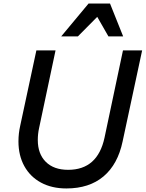

<svg xmlns="http://www.w3.org/2000/svg" viewBox="-20 -1049 821 1082"><path d="M84 -252Q84 -297 94 -341L185 -765H293L200 -326Q193 -294 193 -260Q193 -182 238 -137Q283 -92 364 -92Q530 -92 569 -273L673 -765H781L671 -252Q644 -123 563.5 -55Q483 13 354 13Q272 13 211 -20Q150 -53 117 -113Q84 -173 84 -252ZM674 -844H591L528 -954L419 -844H325L479 -1029H600Z"/></svg>

Font: Application Medium
Style: Italic
Weight: 500
Italic angle: -12°
Designer: Wei Huang
Foundry: Wei Huang
Version: Version 0.012